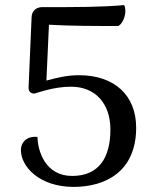

<svg xmlns="http://www.w3.org/2000/svg" viewBox="-20 -721 603 753"><path d="M269 12C392 12 514 -47 514 -220C514 -347 429 -426 290 -426C242 -426 203 -416 162 -405L172 -624C261 -619 357 -619 444 -619C467 -632 479 -678 467 -701C377 -693 283 -693 145 -693C122 -693 105 -678 104 -655L92 -377C92 -365 98 -354 115 -354C130 -358 192 -381 258 -381C356 -381 413 -313 413 -213C413 -104 369 -31 263 -31C158 -31 128 -128 127 -184C87 -188 62 -165 62 -132C62 -69 133 12 269 12Z"/></svg>

Font: Arima Koshi Medium
Style: Regular
Weight: 500
Designer: Joana Correia and Natanael Gama
Foundry: NDISCOVER
Version: Version 1.019;PS 001.019;hotconv 1.0.88;makeotf.lib2.5.64775